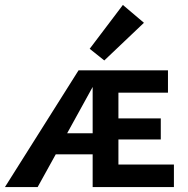

<svg xmlns="http://www.w3.org/2000/svg" viewBox="-20 -755 760 775"><path d="M401 -511 342 -558 476 -735 561 -663ZM682 -91V0H354V-132H205L132 0H0L297 -471H658V-381H458V-277H629V-192H458V-91ZM354 -217V-404L251 -217Z"/></svg>

Font: Ysabeau SC
Style: Bold
Weight: 700
Designer: Christian Thalmann (Catharsis Fonts)
Version: Version 0.003